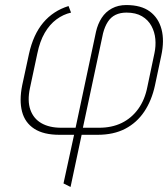

<svg xmlns="http://www.w3.org/2000/svg" viewBox="-20 -528 667 762"><path d="M95 -314 68 -189Q56 -129 67.5 -85Q79 -41 116 -17Q153 7 216 7H274L232 200L260 214L304 7H367Q431 7 477 -17Q523 -41 552.5 -85Q582 -129 595 -189L620 -307Q633 -367 621 -412Q609 -457 574.5 -482.5Q540 -508 481 -508Q449 -508 424 -494.5Q399 -481 383.5 -457Q368 -433 361 -402L280 -21H223Q176 -21 144.5 -39Q113 -57 100.5 -92.5Q88 -128 99 -179L128 -315Q138 -364 157.5 -397.5Q177 -431 204 -451Q231 -471 262 -478L252 -504Q191 -485 151.5 -438Q112 -391 95 -314ZM373 -21H309L389 -396Q396 -423 408 -441.5Q420 -460 438.5 -469Q457 -478 482 -478Q519 -478 543.5 -463.5Q568 -449 581 -425Q594 -401 596.5 -373Q599 -345 593 -317L565 -184Q555 -132 528.5 -95.5Q502 -59 463 -40Q424 -21 373 -21Z"/></svg>

Font: Advent Pro ExtraLight
Style: Italic
Weight: 250
Italic angle: -12°
Version: Version 3.000